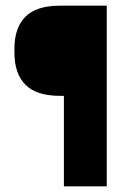

<svg xmlns="http://www.w3.org/2000/svg" viewBox="-20 -659 456 679"><path d="M193 -320Q108.5 -320 69.8 -359.5Q31 -399 31 -472.5V-487Q31 -560.5 69.8 -599.8Q108.5 -639 193.5 -639H242L242.5 -320ZM357.5 0H206V-639H357.5Z"/></svg>

Font: Anek Odia Medium
Style: Bold
Weight: 700
Version: Version 1.003